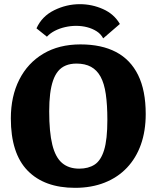

<svg xmlns="http://www.w3.org/2000/svg" viewBox="-20 -881 751 921"><path d="M363 -861Q421 -861 474 -837.5Q527 -814 555 -766L475 -697Q464 -718 443.5 -731Q423 -744 398 -750.5Q373 -757 345 -757Q319 -757 292.5 -751Q266 -745 243.5 -733.5Q221 -722 205 -705L155 -745Q181 -803 240 -832Q299 -861 363 -861ZM340 20Q193 20 112.5 -62.5Q32 -145 32 -313Q32 -419 72.5 -499Q113 -579 188 -623.5Q263 -668 366 -668Q467 -668 536.5 -631.5Q606 -595 642.5 -521Q679 -447 679 -334Q679 -253 656 -188Q633 -123 589 -76.5Q545 -30 482 -5Q419 20 340 20ZM360 -72Q404 -72 434 -91.5Q464 -111 479.5 -161.5Q495 -212 495 -306Q495 -378 487.5 -429.5Q480 -481 462.5 -513Q445 -545 416.5 -560.5Q388 -576 347 -576Q318 -576 296 -567Q274 -558 259 -540Q244 -522 234.5 -494.5Q225 -467 220.5 -430.5Q216 -394 216 -347Q216 -247 231 -186.5Q246 -126 278 -99Q310 -72 360 -72Z"/></svg>

Font: Faustina ExtraBold
Style: Regular
Weight: 800
Designer: Alfonso Garcia
Foundry: http://www.omnibus-type.com
Version: Version 1.200